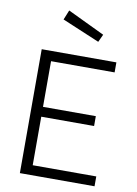

<svg xmlns="http://www.w3.org/2000/svg" viewBox="-100 -992 751 1056"><g transform="rotate(10 276.0 -464.0)"><path d="M504 0V-55H149V-326H444V-381H149V-636H504V-692H87V0ZM177 -874 386 -786 406 -829 199 -928Z"/></g></svg>

Font: RazerF5 Light
Style: Regular
Weight: 300
Foundry: Razer Inc.
Version: Version 2